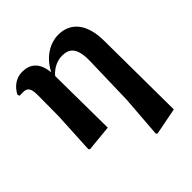

<svg xmlns="http://www.w3.org/2000/svg" viewBox="-209 -708 1073 1073"><g transform="rotate(-45 327.5 -171.5)"><path d="M578 -357C577 -521 492 -563 421 -563C359 -563 288 -527 244 -442C236 -527 192 -559 131 -559C79 -559 42 -526 22 -487L27 -474C31 -475 51 -475 54 -475C86 -475 101 -461 101 -406L100 -239L87 9L95 15L249 0L245 -412C276 -449 318 -465 352 -465C407 -465 444 -440 442 -334L434 -36L415 214L423 220L582 189Z"/></g></svg>

Font: Noto Serif CJK JP Black
Style: Regular
Weight: 900
Designer: Ryoko NISHIZUKA 西塚涼子 (kana & ideographs); Frank Grießhammer (Latin, Greek & Cyrillic); Wenlong ZHANG 张文龙 (bopomofo); San
Foundry: Adobe Systems Incorporated
Version: Version 1.001;PS 1.001;hotconv 16.6.54;makeotf.lib2.5.65590